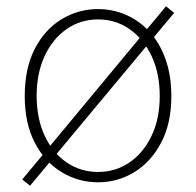

<svg xmlns="http://www.w3.org/2000/svg" viewBox="-20 -569 626 613"><path d="M293 13Q230 13 176.5 -19.5Q123 -52 91 -113.5Q59 -175 59 -262Q59 -351 91 -413Q123 -475 176.5 -507.5Q230 -540 293 -540Q340 -540 382.5 -521.5Q425 -503 457.5 -467.5Q490 -432 508.5 -380Q527 -328 527 -262Q527 -175 494.5 -113.5Q462 -52 409 -19.5Q356 13 293 13ZM293 -20Q349 -20 393.5 -50.5Q438 -81 464 -135.5Q490 -190 490 -262Q490 -335 464 -390Q438 -445 393.5 -476Q349 -507 293 -507Q237 -507 192.5 -476Q148 -445 122.5 -390Q97 -335 97 -263Q97 -191 122.5 -136Q148 -81 192.5 -50.5Q237 -20 293 -20ZM76 24 51 4 510 -549 536 -528Z"/></svg>

Font: Noto Sans HK Thin Thin
Style: Regular
Weight: 250
Version: Version 2.004-H2;hotconv 1.0.118;makeotfexe 2.5.65603